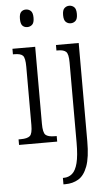

<svg xmlns="http://www.w3.org/2000/svg" viewBox="-64 -788 606 1068"><g transform="rotate(-5 239.0 -253.5)"><path d="M122 -649Q106 -649 95.5 -659.5Q85 -670 85 -698Q85 -726 95.5 -736.5Q106 -747 122 -747Q138 -747 149.5 -736.5Q161 -726 161 -698Q161 -670 149.5 -659.5Q138 -649 122 -649ZM19 0V-31H32Q68 -31 82.5 -43.5Q97 -56 97 -104V-430Q97 -479 84.5 -492Q72 -505 37 -505H29V-536H156V-106Q156 -57 170 -44Q184 -31 221 -31H232V0ZM364 -649Q349 -649 337.5 -659.5Q326 -670 326 -698Q326 -726 337.5 -736.5Q349 -747 364 -747Q380 -747 391.5 -736.5Q403 -726 403 -698Q403 -670 391.5 -659.5Q380 -649 364 -649ZM246 240V204H251Q278 204 298 187Q318 170 328.5 129Q339 88 339 15V-433Q339 -480 325.5 -492.5Q312 -505 281 -505H272V-536H399V13Q399 103 380.5 152.5Q362 202 330 221Q298 240 257 240Z"/></g></svg>

Font: Noto Serif ExtraCondensed Light
Style: Regular
Weight: 300
Width: 2
Designer: Monotype Design Team
Foundry: Monotype Imaging Inc.
Version: Version 2.014; ttfautohint (v1.8.4.7-5d5b)